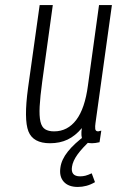

<svg xmlns="http://www.w3.org/2000/svg" viewBox="-20 -557 463 760"><path d="M304 -50Q299 -17 307.5 -3.5Q316 10 344 10Q350 10 357.5 9Q365 8 374 6L381 -40Q371 -37 369 -37Q358 -37 357 -47Q356 -57 358 -70L423 -537H372L328 -218Q322 -173 310.5 -139Q299 -105 282 -82.5Q265 -60 243 -48.5Q221 -37 194 -37Q172 -37 158.5 -45.5Q145 -54 140 -76Q135 -98 137 -136Q139 -174 147 -233L189 -537H137L91 -209Q74 -84 92.5 -37Q111 10 178 10Q217 10 247.5 -4.5Q278 -19 304 -50ZM288 183Q305 183 322 178.5Q339 174 356 164L343 129Q328 136 318 138.5Q308 141 297 141Q278 141 270 131.5Q262 122 265 103Q268 81 286.5 55Q305 29 343 -6L319 -22Q274 11 248.5 43Q223 75 219 107Q214 142 232.5 162.5Q251 183 288 183Z"/></svg>

Font: Secuela ExtLt
Style: Italic
Weight: 200
Italic angle: -8°
Designer: Fernando Haro
Foundry: deFharo
Version: Version 1.704